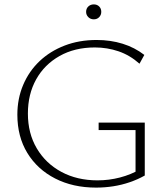

<svg xmlns="http://www.w3.org/2000/svg" viewBox="-20 -847 760 874"><path d="M417 7Q312 7 231 -34.5Q150 -76 104.5 -150.5Q59 -225 59 -325Q59 -398 85.5 -460.5Q112 -523 160 -568.5Q208 -614 274 -639.5Q340 -665 420 -665Q483 -665 538 -648Q593 -631 637 -597L615 -557Q571 -596 519.5 -613.5Q468 -631 412 -631Q320 -631 251 -592Q182 -553 144.5 -485.5Q107 -418 107 -330Q107 -240 147.5 -171.5Q188 -103 259.5 -64.5Q331 -26 424 -26Q476 -26 526 -39Q576 -52 619 -77L597 -48V-255H429V-289H639V-48Q607 -30 570.5 -17.5Q534 -5 495.5 1Q457 7 417 7ZM407 -759Q392 -759 382 -769Q372 -779 372 -793Q372 -808 382 -817.5Q392 -827 407 -827Q422 -827 431.5 -817.5Q441 -808 441 -793Q441 -779 431.5 -769Q422 -759 407 -759Z"/></svg>

Font: Ysabeau SC ExtraLight
Style: Regular
Weight: 250
Designer: Christian Thalmann (Catharsis Fonts)
Version: Version 2.001;gftools[0.9.30]; featfreeze: smcp